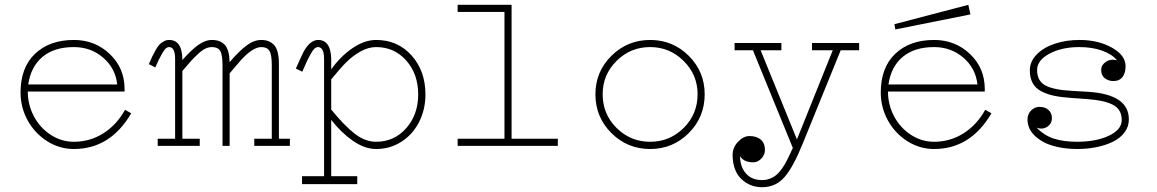

<svg xmlns="http://www.w3.org/2000/svg" viewBox="-20 -610 4837 803"><path d="M65.9 -223.1Q65.9 -327.6 126.7 -385.3Q187.5 -442.9 289.1 -442.9Q377.4 -442.9 439.2 -384Q501 -325.2 501 -237.8V-227.1H96.2Q96.2 -172.4 121.6 -124Q147 -75.7 191.7 -46.4Q236.3 -17.1 289.1 -17.1Q356 -17.1 411.9 -52.2Q467.8 -87.4 502.9 -150.9L528.8 -136.2Q441.4 13.2 289.1 13.2Q229 13.2 177.5 -19.3Q126 -51.8 95.9 -106.2Q65.9 -160.6 65.9 -223.1ZM470.2 -256.8Q462.9 -324.7 411.4 -368.9Q359.9 -413.1 289.1 -413.1Q206.5 -413.1 157.7 -372.1Q108.9 -331.1 98.1 -256.8Z M1192.4 -29.8V0H1043.5V-29.8H1116.7V-337.9Q1116.7 -381.3 1106.9 -397.2Q1097.2 -413.1 1072.8 -413.1Q1038.1 -413.1 988.8 -359.9Q975.6 -345.2 940.4 -303.2V0H910.6V-337.9Q910.6 -381.3 900.9 -397.2Q891.1 -413.1 866.7 -413.1Q852.5 -413.1 838.6 -406.5Q824.7 -399.9 807.4 -383.5Q790 -367.2 780 -356.2Q770 -345.2 748.5 -319.8Q747.1 -318.4 746.3 -317.4Q745.6 -316.4 744.6 -315.2Q743.7 -314 742.7 -313V-29.8H815.4V0H639.6V-29.8H712.4V-362.8Q712.4 -413.1 687.5 -413.1Q680.2 -413.1 673.6 -407.5Q667 -401.9 658.2 -386.5Q649.4 -371.1 645 -361.8Q640.6 -352.5 629.4 -328.1L602.5 -341.8Q611.3 -362.3 616.9 -374Q622.6 -385.7 631.1 -400.9Q639.6 -416 647.2 -423.8Q654.8 -431.6 665.3 -437.3Q675.8 -442.9 687.5 -442.9Q741.2 -442.9 742.7 -362.8V-358.9Q779.3 -400.4 808.6 -421.6Q837.9 -442.9 866.7 -442.9Q901.4 -442.9 920.2 -422.4Q939 -401.9 940.4 -350.1Q979.5 -396 1010.7 -419.4Q1042 -442.9 1072.8 -442.9Q1107.9 -442.9 1127.2 -420.7Q1146.5 -398.4 1146.5 -342.8V-29.8Z M1335.4 -362.8Q1335.4 -413.1 1310.1 -413.1Q1302.7 -413.1 1295.7 -407Q1288.6 -400.9 1279.1 -383.8Q1269.5 -366.7 1265.1 -357.2Q1260.7 -347.7 1248.5 -319.8Q1247.1 -316.9 1246.1 -314.7Q1245.1 -312.5 1244.1 -310.1L1217.3 -323.2Q1245.6 -387.7 1255.9 -404.3Q1280.8 -442.4 1310.1 -442.9Q1363.8 -442.9 1365.2 -362.8V-319.8Q1404.3 -374.5 1454.3 -408.7Q1504.4 -442.9 1553.2 -442.9Q1643.1 -442.9 1701.2 -378.2Q1759.3 -313.5 1759.3 -214.8Q1759.3 -152.8 1733.2 -100.6Q1707 -48.3 1659.4 -17.6Q1611.8 13.2 1553.2 13.2Q1505.4 13.2 1455.8 -21.2Q1406.2 -55.7 1365.2 -108.9V127H1474.1V160.2H1243.2V127H1335.4ZM1365.2 -151.9Q1418.9 -85.9 1462.6 -51.5Q1506.3 -17.1 1553.2 -17.1Q1628.9 -17.1 1679 -74Q1729 -130.9 1729 -214.8Q1729 -300.3 1679.2 -356.7Q1629.4 -413.1 1553.2 -413.1Q1520.5 -413.1 1487.8 -394.8Q1455.1 -376.5 1428 -349.4Q1400.9 -322.3 1365.2 -277.8Z M2119.6 -589.8H1894V-560.1H2089.8V-29.8H1894V0H2313V-29.8H2119.6Z M2699.2 13.2Q2604 13.2 2537.1 -53.5Q2470.2 -120.1 2470.2 -215.8Q2470.2 -310.1 2537.1 -376.5Q2604 -442.9 2699.2 -442.9Q2793.9 -442.9 2860.6 -376.5Q2927.2 -310.1 2927.2 -215.8Q2927.2 -120.1 2860.6 -53.5Q2793.9 13.2 2699.2 13.2ZM2699.2 -17.1Q2781.2 -17.1 2839.4 -75Q2897.5 -132.8 2897.5 -215.8Q2897.5 -297.4 2839.1 -355.2Q2780.8 -413.1 2699.2 -413.1Q2616.7 -413.1 2558.6 -355.2Q2500.5 -297.4 2500.5 -215.8Q2500.5 -132.8 2558.6 -75Q2616.7 -17.1 2699.2 -17.1Z M3043.9 40Q3043.5 7.3 3066.4 -16.8Q3089.4 -41 3114.3 -41Q3144.5 -41 3161.9 -26.1Q3179.2 -11.2 3179.2 17.1Q3179.2 37.1 3164.3 53Q3149.4 68.8 3130.9 68.8Q3089.8 68.8 3075.2 43Q3075.2 86.9 3099.4 115Q3123.5 143.1 3167 143.1Q3199.7 143.1 3225.1 123Q3250.5 103 3273.9 55.2L3295.9 8.8L3128.9 -399.9H3052.2V-430.2H3248V-399.9H3161.1L3313 -26.9L3462.9 -399.9H3376V-430.2H3573.2V-399.9H3496.1L3337.9 -11.2Q3297.9 88.4 3261.2 130.6Q3224.6 172.9 3167 172.9Q3117.2 172.9 3081.3 139.4Q3045.4 106 3043.9 40Z M3724.6 -486.8 4038.6 -549.8 4029.8 -589.8 3720.7 -508.8ZM3663.6 -223.1Q3663.6 -327.6 3724.4 -385.3Q3785.2 -442.9 3886.7 -442.9Q3975.1 -442.9 4036.9 -384Q4098.6 -325.2 4098.6 -237.8V-227.1H3693.8Q3693.8 -172.4 3719.2 -124Q3744.6 -75.7 3789.3 -46.4Q3834 -17.1 3886.7 -17.1Q3953.6 -17.1 4009.5 -52.2Q4065.4 -87.4 4100.6 -150.9L4126.5 -136.2Q4039.1 13.2 3886.7 13.2Q3826.7 13.2 3775.1 -19.3Q3723.6 -51.8 3693.6 -106.2Q3663.6 -160.6 3663.6 -223.1ZM4067.9 -256.8Q4060.5 -324.7 4009 -368.9Q3957.5 -413.1 3886.7 -413.1Q3804.2 -413.1 3755.4 -372.1Q3706.5 -331.1 3695.8 -256.8Z M4484.4 13.2Q4431.6 13.2 4386 0.5Q4340.3 -12.2 4309.1 -41Q4277.8 -69.8 4277.3 -109.9Q4277.3 -133.3 4292.7 -148.2Q4308.1 -163.1 4327.1 -163.1Q4351.1 -163.1 4365.2 -150.1Q4379.4 -137.2 4379.4 -116.2Q4379.4 -91.8 4358.9 -79.3Q4338.4 -66.9 4315.4 -76.2Q4348.1 -42.5 4388.9 -29.8Q4429.7 -17.1 4484.4 -17.1Q4564.5 -17.1 4617.9 -42.5Q4671.4 -67.9 4671.4 -107.9Q4671.4 -152.8 4634.3 -171.9Q4597.2 -190.9 4524.4 -195.8L4462.4 -200.2Q4418.9 -203.1 4388.7 -209.5Q4358.4 -215.8 4334.5 -228.5Q4310.5 -241.2 4298.8 -262.9Q4287.1 -284.7 4287.1 -315.9Q4287.1 -353.5 4316.7 -383.1Q4346.2 -412.6 4393.1 -427.7Q4439.9 -442.9 4495.1 -442.9Q4572.8 -442.9 4630.1 -410.9Q4687.5 -378.9 4687.5 -333Q4687.5 -305.2 4674.8 -288.1Q4662.1 -271 4636.2 -271Q4616.2 -271 4600.8 -282.7Q4585.4 -294.4 4585.4 -317.9Q4585.4 -337.9 4605 -351.3Q4624.5 -364.7 4651.4 -357.9Q4630.4 -383.8 4588.9 -398.4Q4547.4 -413.1 4494.1 -413.1Q4420.9 -413.1 4369.1 -385.5Q4317.4 -357.9 4317.4 -316.9Q4317.4 -272.9 4350.3 -253.7Q4383.3 -234.4 4463.4 -230L4529.3 -226.1Q4701.2 -215.8 4701.2 -110.8Q4701.2 -80.1 4682.9 -55.9Q4664.6 -31.7 4633.8 -16.8Q4603 -2 4564.9 5.6Q4526.9 13.2 4484.4 13.2Z"/></svg>

Font: Compagnon Light
Style: Regular
Weight: 400
Designer: Juliette Duhe, Lea Pradine
Foundry: Velvetyne Type Foundry
Version: Version 1.000;PS 001.000;hotconv 1.0.88;makeotf.lib2.5.64775